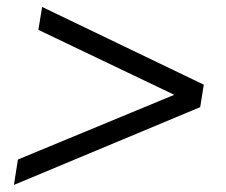

<svg xmlns="http://www.w3.org/2000/svg" viewBox="-20 -559 640 544"><path d="M19.5 -35.1 30.7 -107 523.2 -310.8 516.4 -270 88.7 -474.4 99.4 -539.3 557.4 -319.1 547.2 -255.4Z"/></svg>

Font: Mulish ExtraLight
Style: Italic
Weight: 200
Italic angle: -9°
Designer: Vernon Adams
Foundry: Vernon Adams
Version: Version 3.603